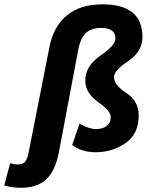

<svg xmlns="http://www.w3.org/2000/svg" viewBox="-95 -704 748 902"><path d="M3.4 178.2Q-36.6 178.2 -75.2 167.5L-47.4 63Q-25.9 68.8 -12.7 68.8Q12.7 68.8 23.2 55.4Q33.7 42 40 9.8L137.7 -484.9Q156.2 -579.1 218.8 -631.3Q281.2 -683.6 386.7 -683.6Q574.2 -683.6 574.2 -530.3Q574.2 -461.4 507.3 -417Q440.4 -372.6 440.4 -341.3Q440.4 -305.2 498.5 -267.1Q556.6 -229 556.6 -162.1Q556.6 -73.7 493.9 -31.2Q431.2 11.2 355 11.2Q288.6 11.2 244.1 -22.9L278.8 -123Q323.2 -97.7 356.9 -97.7Q385.7 -97.7 405.5 -111.8Q425.3 -126 425.3 -155.3Q425.3 -182.6 365.5 -225.1Q305.7 -267.6 305.7 -325.2Q305.7 -393.6 376.5 -442.6Q447.3 -491.7 447.3 -522Q447.3 -572.8 381.3 -572.8Q333 -572.8 308.1 -548.3Q283.2 -523.9 273.4 -474.6L181.6 11.7Q164.1 100.6 121.3 139.4Q78.6 178.2 3.4 178.2Z"/></svg>

Font: Cadman
Style: Bold Italic
Weight: 700
Italic angle: -12°
Designer: Paul James MIller
Foundry: High-Logic / Made with FontCreator
Version: Version 2.114;March 28, 2021;FontCreator 13.0.0.2683 64-bit